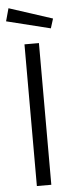

<svg xmlns="http://www.w3.org/2000/svg" viewBox="-60 -922 360 953"><g transform="rotate(-5 120.0 -446.0)"><path d="M84 -706H156V0H84ZM236.4 -821.3 20.5 -891.5 3 -827.8 221.4 -773.7Z"/></g></svg>

Font: Lineal Thin
Style: Regular
Weight: 200
Designer: Created by Frank Adebiaye with contributions from Anton Moglia & Ariel Martín Pérez
Created by Frank ADEBIAYE with FontF
Foundry: Velvetyne Type Foundry
Version: Version 2.000;Glyphs 3.2 (3227)